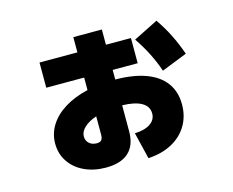

<svg xmlns="http://www.w3.org/2000/svg" viewBox="-94 -755 1125 927"><g transform="rotate(-15 469.0 -291.0)"><path d="M613.3 -166Q613.3 -201.2 580.1 -220.5Q546.9 -239.7 483.4 -241.2V-110.4Q483.4 -41.5 444.6 -6.1Q405.8 29.3 331.1 29.3Q271 29.3 223.6 7.1Q176.3 -15.1 149.7 -54.9Q123 -94.7 123 -145.5Q123 -195.8 149.7 -237.8Q176.3 -279.8 225.1 -309.8Q273.9 -339.8 340.8 -355.5V-418H151.4V-543.9H340.8V-620.1H483.4V-543.9H608.4V-418H483.4V-370.1Q573.2 -369.6 636 -346.4Q698.7 -323.2 731.2 -278.8Q763.7 -234.4 763.7 -170.9Q763.7 -111.3 735.8 -65.2Q708 -19 657.5 7.8Q606.9 34.7 540 38.1L507.8 -94.7Q558.1 -96.7 585.7 -115.5Q613.3 -134.3 613.3 -166ZM626 -531.2 749 -592.8Q779.8 -548.3 802.7 -502.4Q825.7 -456.5 844.7 -402.3L716.8 -351.6Q685.5 -444.3 626 -531.2ZM318.4 -95.7Q334.5 -95.7 341.6 -103.8Q348.6 -111.8 348.6 -129.9V-222.2Q310.1 -209 287.8 -188.2Q265.6 -167.5 265.6 -143.6Q265.6 -122.1 280.3 -108.9Q294.9 -95.7 318.4 -95.7Z"/></g></svg>

Font: Pretendard JP Black
Style: Regular
Weight: 900
Designer: Base glyphs from Inter by Rasmus Andersson; Hangeul glyphs from Noto Sans CJK(Source Han Sans) by Jang Soo-young and Kan
Foundry: Kil Hyung-jin
Version: Version 1.309